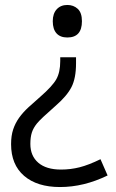

<svg xmlns="http://www.w3.org/2000/svg" viewBox="-20 -566 469 778"><path d="M288.1 -334V-309.1Q288.1 -249.5 269.8 -213.4Q251.5 -177.2 204.1 -136.2Q145 -84.5 130.1 -66.2Q115.2 -47.9 109.1 -29.1Q103 -10.3 103 17.1Q103 65.9 135.3 93.5Q167.5 121.1 227.1 121.1Q266.1 121.1 302.7 111.8Q339.4 102.5 387.2 79.1L416 145Q319.8 191.9 223.1 191.9Q130.4 191.9 77.6 146.5Q24.9 101.1 24.9 18.1Q24.9 -16.1 33.4 -41.7Q42 -67.4 57.6 -89.1Q73.2 -110.8 95 -130.9Q116.7 -150.9 143.1 -173.8Q192.4 -216.8 208.3 -245.1Q224.1 -273.4 224.1 -318.8V-334ZM312 -480Q312 -414.1 252.9 -414.1Q224.1 -414.1 209 -430.9Q193.8 -447.8 193.8 -480Q193.8 -511.2 210 -528.6Q226.1 -545.9 252.9 -545.9Q277.8 -545.9 294.9 -530.3Q312 -514.6 312 -480Z"/></svg>

Font: Open Sans Y to K
Style: Regular
Weight: 400
Version: Version 1.10